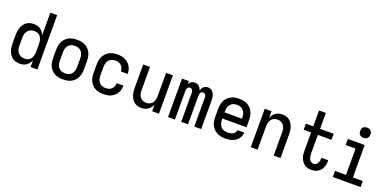

<svg xmlns="http://www.w3.org/2000/svg" viewBox="-5 -1586 4941 2440"><g transform="rotate(20 2466.0 -365.5)"><path d="M237 8Q211 8 185.5 1.5Q160 -5 139 -20.5Q118 -36 103.5 -57.5Q89 -79 80 -103Q71 -127 68 -153Q65 -179 65 -205V-315Q65 -341 68 -367Q71 -393 80 -417Q89 -441 103.5 -462.5Q118 -484 139 -499.5Q160 -515 185.5 -521.5Q211 -528 237 -528Q260 -528 283 -522.5Q306 -517 325.5 -503.5Q345 -490 359.5 -471Q374 -452 383 -430V-735H475V0H383V-90Q374 -68 359.5 -49Q345 -30 325.5 -16.5Q306 -3 283 2.5Q260 8 237 8ZM273 -74Q290 -74 305.5 -77.5Q321 -81 334.5 -90.5Q348 -100 357.5 -113Q367 -126 372.5 -141Q378 -156 380.5 -172.5Q383 -189 383 -205V-315Q383 -331 380.5 -347.5Q378 -364 372.5 -379Q367 -394 357.5 -407.5Q348 -421 334.5 -430Q321 -439 305 -442.5Q289 -446 273 -446Q257 -446 240.5 -442.5Q224 -439 210 -430Q196 -421 185.5 -408Q175 -395 168.5 -380Q162 -365 159.5 -348.5Q157 -332 157 -315V-205Q157 -188 159.5 -171.5Q162 -155 168.5 -140Q175 -125 185.5 -112Q196 -99 210 -90Q224 -81 240.5 -77.5Q257 -74 273 -74Z M822 8Q794 8 765.5 3Q737 -2 712 -15Q687 -28 667 -48.5Q647 -69 635 -94.5Q623 -120 618 -148Q613 -176 613 -205V-315Q613 -344 618 -372Q623 -400 635 -425.5Q647 -451 667 -471.5Q687 -492 712 -505Q737 -518 765.5 -523Q794 -528 822 -528Q850 -528 878.5 -523Q907 -518 932 -505Q957 -492 977 -471.5Q997 -451 1009 -425.5Q1021 -400 1026 -372Q1031 -344 1031 -315V-205Q1031 -176 1026 -148Q1021 -120 1009 -94.5Q997 -69 977 -48.5Q957 -28 932 -15Q907 -2 878.5 3Q850 8 822 8ZM822 -74Q839 -74 855.5 -77.5Q872 -81 886 -89.5Q900 -98 910.5 -111Q921 -124 927.5 -139.5Q934 -155 936.5 -171.5Q939 -188 939 -205V-315Q939 -332 936.5 -348.5Q934 -365 927.5 -380.5Q921 -396 910.5 -409Q900 -422 886 -430.5Q872 -439 855.5 -442.5Q839 -446 822 -446Q805 -446 788.5 -442.5Q772 -439 758 -430.5Q744 -422 733.5 -409Q723 -396 716.5 -380.5Q710 -365 707.5 -348.5Q705 -332 705 -315V-205Q705 -188 707.5 -171.5Q710 -155 716.5 -139.5Q723 -124 733.5 -111Q744 -98 758 -89.5Q772 -81 788.5 -77.5Q805 -74 822 -74Z M1367 8Q1339 8 1311.5 3Q1284 -2 1259 -15.5Q1234 -29 1214.5 -49.5Q1195 -70 1182.5 -95.5Q1170 -121 1165.5 -149Q1161 -177 1161 -205V-315Q1161 -343 1165.5 -371Q1170 -399 1182.5 -424.5Q1195 -450 1214.5 -470.5Q1234 -491 1259 -504.5Q1284 -518 1311.5 -523Q1339 -528 1367 -528Q1394 -528 1420 -524Q1446 -520 1469.5 -509Q1493 -498 1513 -480.5Q1533 -463 1546.5 -440.5Q1560 -418 1566.5 -392.5Q1573 -367 1573 -340V-339H1481V-340Q1481 -362 1473 -383Q1465 -404 1448.5 -419Q1432 -434 1410.5 -440Q1389 -446 1367 -446Q1343 -446 1319.5 -437Q1296 -428 1280.5 -408.5Q1265 -389 1259 -364.5Q1253 -340 1253 -315V-205Q1253 -180 1259 -155.5Q1265 -131 1280.5 -111.5Q1296 -92 1319.5 -83Q1343 -74 1367 -74Q1389 -74 1410.5 -80Q1432 -86 1448.5 -101Q1465 -116 1473 -137Q1481 -158 1481 -180V-181H1573V-180Q1573 -153 1566.5 -127.5Q1560 -102 1546.5 -79.5Q1533 -57 1513 -39.5Q1493 -22 1469.5 -11Q1446 0 1420 4Q1394 8 1367 8Z M1881 8Q1856 8 1831 1Q1806 -6 1786 -21.5Q1766 -37 1752.5 -59Q1739 -81 1731 -105Q1723 -129 1720 -154Q1717 -179 1717 -205V-520H1809V-205Q1809 -181 1814.5 -157Q1820 -133 1834 -113.5Q1848 -94 1871 -84Q1894 -74 1918 -74Q1942 -74 1965 -84Q1988 -94 2002 -113.5Q2016 -133 2021.5 -157Q2027 -181 2027 -205V-520H2119V0H2027V-90Q2018 -68 2003.5 -49Q1989 -30 1970 -17Q1951 -4 1928 2Q1905 8 1881 8Z M2242 0V-520H2335V-477Q2340 -488 2348 -498Q2356 -508 2366.5 -515Q2377 -522 2389.5 -525Q2402 -528 2414 -528Q2430 -528 2445 -523Q2460 -518 2471.5 -507.5Q2483 -497 2491 -483Q2499 -469 2504 -455Q2508 -469 2515.5 -483Q2523 -497 2534.5 -507.5Q2546 -518 2561 -523Q2576 -528 2592 -528Q2608 -528 2623.5 -522.5Q2639 -517 2650.5 -506Q2662 -495 2670 -480.5Q2678 -466 2682 -450.5Q2686 -435 2688 -419Q2690 -403 2690 -387V0H2597V-387Q2597 -397 2595.5 -407.5Q2594 -418 2588.5 -427Q2583 -436 2574 -441Q2565 -446 2555 -446Q2544 -446 2535 -441Q2526 -436 2521 -427Q2516 -418 2514 -407.5Q2512 -397 2512 -387V0H2420V-387Q2420 -397 2418 -407.5Q2416 -418 2411 -427Q2406 -436 2397 -441Q2388 -446 2377 -446Q2367 -446 2358 -441Q2349 -436 2343.5 -427Q2338 -418 2336.5 -407.5Q2335 -397 2335 -387V0Z M3016 8Q2988 8 2959.5 3Q2931 -2 2906 -15Q2881 -28 2860.5 -48.5Q2840 -69 2827.5 -94.5Q2815 -120 2810 -148Q2805 -176 2805 -205V-315Q2805 -344 2810 -372Q2815 -400 2827 -425.5Q2839 -451 2859 -471.5Q2879 -492 2904 -505Q2929 -518 2957.5 -523Q2986 -528 3014 -528Q3042 -528 3070.5 -523Q3099 -518 3124 -505Q3149 -492 3169 -471.5Q3189 -451 3201 -425.5Q3213 -400 3218 -372Q3223 -344 3223 -315V-219H2897V-205Q2897 -188 2899.5 -171.5Q2902 -155 2909 -139.5Q2916 -124 2926.5 -111Q2937 -98 2951.5 -89.5Q2966 -81 2982.5 -77.5Q2999 -74 3016 -74Q3035 -74 3053.5 -77Q3072 -80 3088 -88.5Q3104 -97 3115.5 -112.5Q3127 -128 3129 -146H3221Q3219 -123 3210.5 -100Q3202 -77 3187.5 -58.5Q3173 -40 3152.5 -27Q3132 -14 3109.5 -6Q3087 2 3063.5 5Q3040 8 3016 8ZM2897 -301H3131V-315Q3131 -332 3128.5 -348.5Q3126 -365 3119.5 -380.5Q3113 -396 3102.5 -409Q3092 -422 3078 -430.5Q3064 -439 3047.5 -442.5Q3031 -446 3014 -446Q2997 -446 2980.5 -442.5Q2964 -439 2950 -430.5Q2936 -422 2925.5 -409Q2915 -396 2908.5 -380.5Q2902 -365 2899.5 -348.5Q2897 -332 2897 -315Z M3361 0V-520H3453V-430Q3462 -452 3476.5 -471Q3491 -490 3510 -503Q3529 -516 3552 -522Q3575 -528 3599 -528Q3624 -528 3649 -521Q3674 -514 3694 -498.5Q3714 -483 3727.5 -461Q3741 -439 3749 -415Q3757 -391 3760 -366Q3763 -341 3763 -315V0H3671V-315Q3671 -339 3665.5 -363Q3660 -387 3646 -406.5Q3632 -426 3609 -436Q3586 -446 3562 -446Q3538 -446 3515 -436Q3492 -426 3478 -406.5Q3464 -387 3458.5 -363Q3453 -339 3453 -315V0Z M4180 8Q4155 8 4131 2Q4107 -4 4087 -18.5Q4067 -33 4053 -53.5Q4039 -74 4030.5 -97.5Q4022 -121 4019.5 -145.5Q4017 -170 4017 -195V-438H3917V-520H4017V-735H4109V-520H4293V-438H4109V-195Q4109 -182 4110 -168.5Q4111 -155 4113.5 -142.5Q4116 -130 4121 -117.5Q4126 -105 4134.5 -95Q4143 -85 4155 -79.5Q4167 -74 4180 -74Q4197 -74 4212.5 -83Q4228 -92 4236 -107.5Q4244 -123 4247.5 -140Q4251 -157 4251 -174V-180H4343V-170Q4343 -147 4339 -124.5Q4335 -102 4326 -81Q4317 -60 4302 -42.5Q4287 -25 4267.5 -13Q4248 -1 4225.5 3.5Q4203 8 4180 8Z M4470 0V-82H4619V-438H4485V-520H4712V-82H4846V0ZM4666 -601Q4652 -601 4638.5 -605Q4625 -609 4615 -619Q4605 -629 4601 -642.5Q4597 -656 4597 -670Q4597 -684 4601 -697.5Q4605 -711 4615 -721Q4625 -731 4638.5 -735Q4652 -739 4666 -739Q4680 -739 4693.5 -735Q4707 -731 4717 -721Q4727 -711 4731 -697.5Q4735 -684 4735 -670Q4735 -656 4731 -642.5Q4727 -629 4717 -619Q4707 -609 4693.5 -605Q4680 -601 4666 -601Z"/></g></svg>

Font: Iosevka Semi-Condensed Medium
Style: Regular
Weight: 500
Monospace: yes
Designer: Belleve Invis
Foundry: Belleve Invis
Version: Version 27.3.5